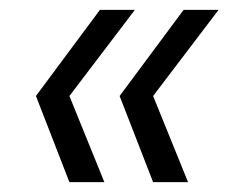

<svg xmlns="http://www.w3.org/2000/svg" viewBox="-20 -490 476 390"><path d="M291 -120 223 -295 353 -470H424L291 -295L362 -120ZM121 -120 53 -295 183 -470H254L121 -295L192 -120Z"/></svg>

Font: DM Sans 17pt Light
Style: Italic
Weight: 300
Italic angle: -10°
Version: Version 4.004;gftools[0.9.30]